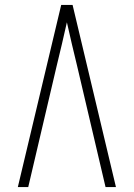

<svg xmlns="http://www.w3.org/2000/svg" viewBox="-20 -755 540 775"><path d="M52 0 227 -735H273L448 0H406L291 -490Q280 -534 270 -577.5Q260 -621 250 -665Q240 -621 230 -577.5Q220 -534 209 -490L94 0Z"/></svg>

Font: Zed Sans Extralight
Style: Regular
Weight: 200
Designer: Belleve Invis
Foundry: Belleve Invis
Version: Version 1.0.0; ttfautohint (v1.8.4)